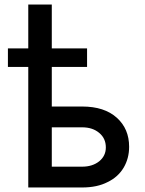

<svg xmlns="http://www.w3.org/2000/svg" viewBox="-20 -829 639 849"><path d="M209 -533V-358H343Q442 -358 497 -308Q551 -259 551 -180Q551 -129 527 -88Q502 -46 456 -24Q410 0 343 0H105V-533H15V-615H105V-809H209V-615H365V-533ZM419 -116Q448 -140 448 -177Q448 -217 419 -241Q390 -266 343 -266H209V-92H343Q389 -92 419 -116Z"/></svg>

Font: Sinter Medium
Style: Regular
Weight: 500
Foundry: Adobe & rsms
Version: Version 1.000